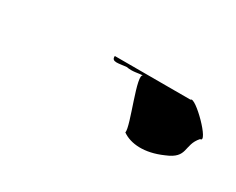

<svg xmlns="http://www.w3.org/2000/svg" viewBox="-33 -381 330 268"><g transform="rotate(30 132.0 -247.0)"><path d="M100 -293C99 -283 110 -287 122 -288C133 -286 140 -289 148 -289C137 -289 169 -218 166 -208C180 -198 203 -196 230 -208C260 -220 245 -234 261 -252C275 -252 226 -301 222 -293Z"/></g></svg>

Font: bitstorm
Style: maxcnobl
Weight: 400
Version: Version 0.2